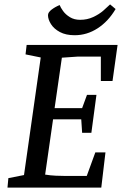

<svg xmlns="http://www.w3.org/2000/svg" viewBox="-20 -852 563 872"><path d="M14 0 18 -43 89 -57 165 -591 96 -605 101 -648H514L491 -484H438V-595H334L261 -590L228 -361H353L375 -421H418L395 -249H353L349 -310H221L185 -59Q210 -55 234 -54Q258 -53 273 -53H374L413 -160H459L440 0ZM319 -692Q279 -692 252 -706.5Q225 -721 211.5 -742.5Q198 -764 198 -783Q198 -796 214.5 -808.5Q231 -821 251 -829Q255 -818 266.5 -802Q278 -786 297.5 -774Q317 -762 344 -762Q376 -762 403 -774.5Q430 -787 449.5 -804Q469 -821 480 -832L505 -811Q472 -755 423.5 -723.5Q375 -692 319 -692Z"/></svg>

Font: Faustina Medium
Style: Italic
Weight: 500
Italic angle: -8°
Designer: Alfonso Garcia
Foundry: http://www.omnibus-type.com
Version: Version 1.200